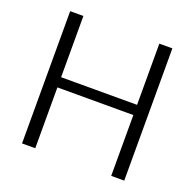

<svg xmlns="http://www.w3.org/2000/svg" viewBox="-124 -827 966 955"><g transform="rotate(20 359.5 -350.0)"><path d="M89 -700H159V-346L143 -376H575L561 -346V-700H630V0H561V-354L575 -322H143L159 -354V0H89Z"/></g></svg>

Font: Pathway Extreme 28pt Light
Style: Regular
Weight: 300
Designer: Eduardo Rodriguez Tunni
Foundry: Eduardo Rodriguez Tunni
Version: Version 1.001;gftools[0.9.26]